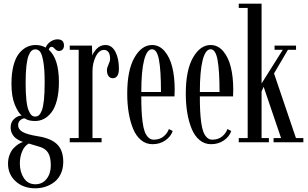

<svg xmlns="http://www.w3.org/2000/svg" viewBox="-20 -770 1665 1039"><path d="M171.4 249Q106 249 64.7 211.2Q23.4 173.3 23.4 115.7Q23.4 89.4 32 67.4Q40.5 45.4 53.7 31.7Q66.9 18.1 79.8 9.8Q92.8 1.5 105 -2Q98.6 -3.4 89.1 -7.8Q79.6 -12.2 67.1 -21Q54.7 -29.8 46.1 -45.4Q37.6 -61 37.6 -80.1Q37.6 -108.4 55.2 -125.2Q72.8 -142.1 91.3 -144Q96.2 -145 97.7 -144Q77.6 -160.6 59.8 -204.3Q42 -248 42 -316.9Q42 -374 53.2 -416.3Q64.5 -458.5 83.7 -481.7Q103 -504.9 125.2 -515.6Q147.5 -526.4 172.4 -526.4Q203.1 -526.4 227.1 -512.7Q234.9 -532.2 253.2 -544.7Q271.5 -557.1 291 -557.1Q326.2 -557.1 326.2 -523.9Q326.2 -510.3 318.6 -502.2Q311 -494.1 298.8 -494.1Q287.1 -494.1 277.1 -505.4Q267.1 -516.6 259.8 -516.6Q248 -516.6 244.1 -501Q298.8 -452.1 298.8 -325.7Q298.8 -269.5 287.8 -227.3Q276.9 -185.1 258.1 -161.4Q239.3 -137.7 217.3 -126.5Q195.3 -115.2 170.4 -115.2Q134.3 -115.2 115.7 -128.4Q113.8 -129.4 112.3 -129.4Q101.1 -129.4 89.6 -119.4Q78.1 -109.4 78.1 -93.3Q78.1 -69.8 102.5 -55.9Q127 -42 184.6 -32.7Q254.9 -22 288.6 10.5Q322.3 43 322.3 106Q322.3 142.6 308.8 170.9Q295.4 199.2 273.2 215.8Q251 232.4 225.1 240.7Q199.2 249 171.4 249ZM170.4 -139.2Q182.1 -139.2 190.7 -146.5Q199.2 -153.8 206.5 -172.9Q213.9 -191.9 217.8 -229.5Q221.7 -267.1 221.7 -323.7Q221.7 -394.5 214.6 -435.5Q207.5 -476.6 197.3 -489.7Q187 -502.9 171.4 -502.9Q159.7 -502.9 150.9 -495.4Q142.1 -487.8 134.5 -468.8Q127 -449.7 122.8 -412.4Q118.7 -375 118.7 -320.8Q118.7 -265.6 122.8 -228.3Q127 -190.9 134.8 -172.4Q142.6 -153.8 150.9 -146.5Q159.2 -139.2 170.4 -139.2ZM171.4 227.1Q209.5 227.1 232.2 198Q254.9 168.9 254.9 125.5Q254.9 79.6 240.2 56.4Q225.6 33.2 192.9 23.9Q143.1 8.8 135.7 6.8Q112.8 19 100.1 48.8Q87.4 78.6 87.4 114.7Q87.4 160.6 109.1 193.8Q130.9 227.1 171.4 227.1Z M357.4 0V-22.9H405.8V-500.5H357.4V-523.4H477.5L479.5 -468.3Q482.9 -483.9 502.4 -505.1Q522 -526.4 550.3 -526.4Q585.4 -526.4 604.5 -489.7Q623.5 -453.1 623.5 -397.5Q623.5 -373 615 -359.9Q606.4 -346.7 590.8 -346.7Q575.7 -346.7 567.1 -358.4Q558.6 -370.1 558.6 -390.6Q558.6 -402.8 567.1 -420.9Q575.7 -439 575.7 -451.7Q575.7 -475.6 566.9 -487.8Q558.1 -500 543 -500Q516.1 -500 498.3 -464.4Q480.5 -428.7 480.5 -384.8V-22.9H529.8V0Z M805.2 10.3Q770 10.3 743.2 -12Q716.3 -34.2 700.4 -72.8Q684.6 -111.3 676.5 -159.4Q668.5 -207.5 668.5 -263.2Q668.5 -390.1 707.5 -458.3Q746.6 -526.4 802.7 -526.4Q842.3 -526.4 870.6 -493.4Q898.9 -460.4 912.1 -407Q925.3 -353.5 925.3 -286.1Q925.3 -260.7 924.3 -248.5H744.6Q744.6 -204.6 746.1 -172.6Q747.6 -140.6 751.7 -108.9Q755.9 -77.1 763.2 -57.6Q770.5 -38.1 782.7 -26.1Q794.9 -14.2 812 -14.2Q843.8 -14.2 864.7 -31.2Q885.7 -48.3 894 -71.8L914.6 -61Q904.3 -30.8 874.8 -10.3Q845.2 10.3 805.2 10.3ZM802.7 -503.4Q774.9 -503.4 759.8 -444.6Q744.6 -385.7 744.6 -272H851.1Q851.1 -389.2 840.3 -446.3Q829.6 -503.4 802.7 -503.4Z M1122.1 10.3Q1086.9 10.3 1060.1 -12Q1033.2 -34.2 1017.3 -72.8Q1001.5 -111.3 993.4 -159.4Q985.4 -207.5 985.4 -263.2Q985.4 -390.1 1024.4 -458.3Q1063.5 -526.4 1119.6 -526.4Q1159.2 -526.4 1187.5 -493.4Q1215.8 -460.4 1229 -407Q1242.2 -353.5 1242.2 -286.1Q1242.2 -260.7 1241.2 -248.5H1061.5Q1061.5 -204.6 1063 -172.6Q1064.5 -140.6 1068.6 -108.9Q1072.8 -77.1 1080.1 -57.6Q1087.4 -38.1 1099.6 -26.1Q1111.8 -14.2 1128.9 -14.2Q1160.6 -14.2 1181.6 -31.2Q1202.6 -48.3 1210.9 -71.8L1231.4 -61Q1221.2 -30.8 1191.7 -10.3Q1162.1 10.3 1122.1 10.3ZM1119.6 -503.4Q1091.8 -503.4 1076.7 -444.6Q1061.5 -385.7 1061.5 -272H1168Q1168 -389.2 1157.2 -446.3Q1146.5 -503.4 1119.6 -503.4Z M1272 0V-22.9H1320.3V-727.1H1272V-750H1395.5V-318.4L1510.3 -500.5H1465.8V-523.4H1582V-500.5H1538.1L1462.9 -372.6L1581.5 -22.9H1621.6V0H1460.4V-22.9H1501L1406.7 -300.3L1395.5 -275.4V-22.9H1435.1V0Z"/></svg>

Font: Imbue
Style: Regular
Weight: 400
Designer: Tyler Finck
Foundry: Etcetera Type Company
Version: Version 0.910